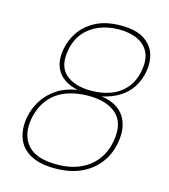

<svg xmlns="http://www.w3.org/2000/svg" viewBox="-108 -798 788 896"><g transform="rotate(15 285.5 -350.0)"><path d="M239 12Q166 12 121 -13Q76 -38 59.5 -82Q43 -126 52 -181Q61 -231 87 -270.5Q113 -310 154 -336Q195 -362 248 -369Q179 -385 151 -428Q123 -471 135 -536Q143 -581 170 -621Q197 -661 246 -686.5Q295 -712 367 -712Q439 -712 478.5 -686.5Q518 -661 531 -621Q544 -581 536 -536Q528 -493 506.5 -459Q485 -425 449.5 -402.5Q414 -380 364 -369Q443 -358 475.5 -307Q508 -256 494 -181Q485 -126 452.5 -82Q420 -38 366.5 -13Q313 12 239 12ZM243 -8Q309 -8 357 -30Q405 -52 434 -91Q463 -130 472 -181Q488 -270 441.5 -313Q395 -356 304 -356Q244 -356 195.5 -337Q147 -318 116 -279Q85 -240 74 -181Q61 -103 102 -55.5Q143 -8 243 -8ZM309 -382Q362 -382 405 -398.5Q448 -415 476.5 -449.5Q505 -484 514 -536Q523 -587 507 -621.5Q491 -656 453.5 -674Q416 -692 363 -692Q310 -692 266.5 -674Q223 -656 194.5 -621.5Q166 -587 157 -536Q143 -457 186 -419.5Q229 -382 309 -382Z"/></g></svg>

Font: DM Sans Thin
Style: Italic
Weight: 250
Italic angle: -10°
Designer: Colophon Foundry, Jonny Pinhorn
Foundry: Colophon Foundry
Version: Version 4.004;gftools[0.9.30]